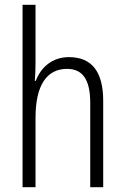

<svg xmlns="http://www.w3.org/2000/svg" viewBox="-20 -780 521 800"><path d="M128 -518V-760H74V0H128V-289C128 -428 177 -493 259 -493C322 -493 356 -452 356 -351V0H410V-360C410 -482 362 -542 267 -542C196 -542 149 -497 129 -443H125C127 -467 128 -489 128 -518Z"/></svg>

Font: Noto Sans Hebrew Condensed Light
Style: Regular
Weight: 300
Width: 3
Designer: Monotype Design Team
Foundry: Monotype Imaging Inc.
Version: Version 2.004